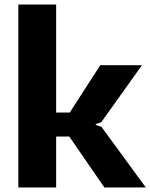

<svg xmlns="http://www.w3.org/2000/svg" viewBox="-20 -828 664 848"><path d="M61 -808H228V-331H288L423 -540H607L427 -288L403 -280V-276L428 -268L624 0H441L286 -225H228V0H61Z"/></svg>

Font: Encode Sans Normal
Style: Bold
Weight: 700
Designer: Pablo Impallari, Andres Torresi
Foundry: Pablo Impallari, Andres Torresi
Version: Version 1.000; ttfautohint (v1.00) -l 8 -r 50 -G 200 -x 14 -